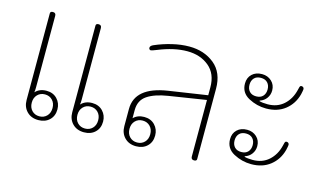

<svg xmlns="http://www.w3.org/2000/svg" viewBox="-72 -766 1647 983"><g transform="rotate(15 751.5 -275.0)"><path d="M93 -77V-536Q93 -547 107 -547Q123 -547 123 -531V-152Q123 -135 121 -125Q143 -149 180 -149Q215 -149 236.5 -126.5Q258 -104 258 -71Q258 -36 235.5 -14.5Q213 7 177 7Q139 7 116 -16.5Q93 -40 93 -77ZM335 -77V-536Q335 -547 349 -547Q365 -547 365 -531V-152Q365 -135 363 -125Q385 -149 422 -149Q457 -149 478.5 -126.5Q500 -104 500 -71Q500 -36 477.5 -14.5Q455 7 419 7Q381 7 358 -16.5Q335 -40 335 -77ZM232 -71Q232 -97 216.5 -113Q201 -129 177 -129Q153 -129 137.5 -113Q122 -97 122 -71Q122 -45 137.5 -29Q153 -13 177 -13Q201 -13 216.5 -29Q232 -45 232 -71ZM474 -71Q474 -97 458.5 -113Q443 -129 419 -129Q395 -129 379.5 -113Q364 -97 364 -71Q364 -45 379.5 -29Q395 -13 419 -13Q443 -13 458.5 -29Q474 -45 474 -71Z M611 -77V-168Q611 -284 780 -310L985 -341V-383Q985 -455 939 -493Q893 -531 824 -531Q754 -531 671 -497Q646 -487 641 -487Q637 -487 634 -490Q631 -493 631 -498Q631 -509 648 -516Q689 -534 736.5 -545.5Q784 -557 828 -557Q907 -557 961 -513Q1015 -469 1015 -383V-11Q1015 0 1001 0Q985 0 985 -16V-316L788 -285Q718 -274 679.5 -248Q641 -222 641 -170V-127Q663 -149 698 -149Q733 -149 754.5 -126.5Q776 -104 776 -71Q776 -36 753.5 -14.5Q731 7 695 7Q657 7 634 -16.5Q611 -40 611 -77ZM750 -71Q750 -97 734.5 -113Q719 -129 695 -129Q671 -129 655.5 -113Q640 -97 640 -71Q640 -45 655.5 -29Q671 -13 695 -13Q719 -13 734.5 -29Q750 -45 750 -71Z M1151 -448Q1151 -479 1171 -498Q1191 -517 1224 -517Q1254 -517 1274.5 -498Q1295 -479 1295 -449Q1295 -426 1282 -408Q1269 -390 1247 -383L1246 -380Q1262 -375 1290 -375Q1341 -375 1375 -405.5Q1409 -436 1421 -486Q1422 -488 1423.5 -496Q1425 -504 1427.5 -507Q1430 -510 1434 -510Q1440 -510 1444 -506.5Q1448 -503 1448 -497Q1448 -491 1443 -469Q1429 -416 1388.5 -384Q1348 -352 1288 -352Q1239 -352 1195 -375.5Q1151 -399 1151 -448ZM1271 -448Q1271 -470 1258.5 -483.5Q1246 -497 1223 -497Q1200 -497 1187.5 -483.5Q1175 -470 1175 -448Q1175 -426 1187.5 -412.5Q1200 -399 1223 -399Q1246 -399 1258.5 -412.5Q1271 -426 1271 -448ZM1151 -153Q1151 -184 1171 -203Q1191 -222 1224 -222Q1254 -222 1274.5 -203Q1295 -184 1295 -154Q1295 -131 1282 -113Q1269 -95 1247 -88L1246 -85Q1262 -80 1290 -80Q1341 -80 1375 -110.5Q1409 -141 1421 -191Q1422 -193 1423.5 -201Q1425 -209 1427.5 -212Q1430 -215 1434 -215Q1440 -215 1444 -211.5Q1448 -208 1448 -202Q1448 -196 1443 -174Q1429 -121 1388.5 -89Q1348 -57 1288 -57Q1239 -57 1195 -80.5Q1151 -104 1151 -153ZM1271 -153Q1271 -175 1258.5 -188.5Q1246 -202 1223 -202Q1200 -202 1187.5 -188.5Q1175 -175 1175 -153Q1175 -131 1187.5 -117.5Q1200 -104 1223 -104Q1246 -104 1258.5 -117.5Q1271 -131 1271 -153Z"/></g></svg>

Font: Maitree ExtraLight
Style: Regular
Weight: 250
Designer: CadsonDemak Team
Foundry: CadsonDemak
Version: Version 1.002